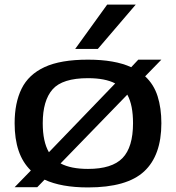

<svg xmlns="http://www.w3.org/2000/svg" viewBox="-20 -810 770 840"><path d="M44 9 115 -64Q79 -99 61.5 -150.5Q44 -202 44 -271Q44 -360 74.5 -422Q105 -484 175 -516.5Q245 -549 365 -549Q482 -549 554 -516L585 -549H686L615 -476Q653 -441 669.5 -389Q686 -337 686 -271Q686 -130 610.5 -60Q535 10 365 10Q248 10 175 -24L143 9ZM167 -271Q167 -190 194 -144L484 -445Q440 -468 365 -468Q253 -468 210 -419Q167 -370 167 -271ZM365 -71Q470 -71 516 -118.5Q562 -166 562 -271Q562 -310 556 -341Q550 -372 537 -396L245 -95Q290 -71 365 -71ZM309 -596 449 -790H574L408 -596Z"/></svg>

Font: Georama Extended Medium
Style: Regular
Weight: 500
Width: 7
Designer: Jean-Baptiste Levee
Foundry: Production Type
Version: Version 1.000